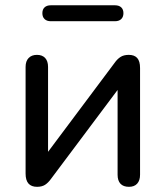

<svg xmlns="http://www.w3.org/2000/svg" viewBox="-20 -703 630 730"><path d="M77.3 -43.3V-448.6Q77.3 -470.5 88.8 -482.4Q100.3 -494.4 120.5 -494.4Q140.8 -494.4 151.8 -482.4Q162.7 -470.5 162.7 -448.6V-92.1H137.5L415.8 -464.1Q425.8 -478.4 438.1 -486.4Q450.4 -494.4 469.7 -494.4Q491.2 -494.4 501.8 -482.3Q512.5 -470.2 512.5 -444.4V-38.6Q512.5 -16.7 501.5 -4.7Q490.6 7.3 470.3 7.3Q449 7.3 438 -4.5Q427.1 -16.3 427.1 -38.6V-395.6H453L174 -23Q163.3 -8.1 151.4 -0.4Q139.4 7.3 120.8 7.3Q99.3 7.3 88.3 -5.1Q77.3 -17.5 77.3 -43.3ZM141.1 -652.8Q141.1 -667.3 149.6 -675.1Q158 -682.9 173.4 -682.9H417Q432.4 -682.9 440.9 -675Q449.3 -667.1 449.3 -652.9Q449.3 -638.6 440.9 -630.5Q432.4 -622.3 417 -622.3H173.4Q158 -622.3 149.6 -630.4Q141.1 -638.4 141.1 -652.8Z"/></svg>

Font: SN Pro Thin
Style: Regular
Weight: 200
Designer: Tobias Whetton
Foundry: Supernotes
Version: Version 1.003;Glyphs 3.3 (3324)